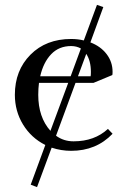

<svg xmlns="http://www.w3.org/2000/svg" viewBox="-20 -612 534 788"><path d="M41 -223Q41 -323 105 -387.5Q169 -452 272 -452Q300 -452 324 -446L378 -592L404 -583L351 -438Q393 -422 417.5 -390Q442 -358 442 -317Q442 -308 441 -304L364 -272H290L210 -55Q241 -32 282 -32Q368 -32 423 -83L442 -63Q375 7 272 7Q231 7 192 -6L132 156L106 146L166 -17Q108 -46 74.5 -101Q41 -156 41 -223ZM137 -223Q137 -131 187 -75L260 -272H140Q137 -248 137 -223ZM145 -299H270L312 -413Q294 -423 272 -423Q222 -423 190 -389.5Q158 -356 145 -299ZM300 -299H352Q353 -305 353 -317Q353 -362 334 -391Z"/></svg>

Font: Dihjauti
Style: Bold
Weight: 700
Designer: T. Christopher White
Version: Version 3.0.0